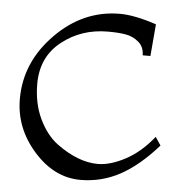

<svg xmlns="http://www.w3.org/2000/svg" viewBox="-53 -769 801 839"><g transform="rotate(5 348.0 -349.0)"><path d="M642 -196 666 -160Q585 -68 504 -24Q423 20 330 20Q215 20 125.5 -81Q36 -182 36 -310Q36 -471 157.5 -594.5Q279 -718 440 -718Q504 -718 600 -686L588 -546H554Q554 -583 529 -604Q504 -625 472.5 -630.5Q441 -636 394 -636Q278 -636 192 -568Q106 -500 106 -382Q106 -296 138 -229Q170 -162 218 -126Q313 -56 400 -56Q454 -56 520 -91Q586 -126 642 -196Z"/></g></svg>

Font: Montaga
Style: Regular
Weight: 400
Designer: Alejandra Rodriguez
Foundry: Alejandra Rodriguez
Version: Version 1.001